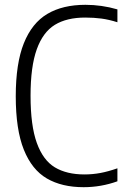

<svg xmlns="http://www.w3.org/2000/svg" viewBox="-20 -769 518 798"><path d="M45.5 -369Q45.5 -505.5 79.2 -589.5Q113 -673.5 176.8 -711.2Q240.5 -749 335 -749Q402.5 -749 468 -730V-676.5Q433.5 -687.5 401.8 -691.8Q370 -696 334 -696Q257.5 -696 208 -665.8Q158.5 -635.5 132.8 -564Q107 -492.5 107 -371Q107 -247 133 -175Q159 -103 208 -73.5Q257 -44 331 -44Q364.5 -44 397 -50Q429.5 -56 468 -69.5V-15.5Q400 9 327.5 9Q237 9 174.8 -27.2Q112.5 -63.5 79 -147Q45.5 -230.5 45.5 -369Z"/></svg>

Font: Encode Sans Condensed Light
Style: Regular
Weight: 300
Width: 3
Designer: Multiple Designers
Foundry: Impallari Type
Version: Version 2.000